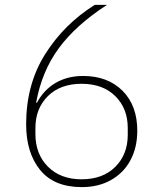

<svg xmlns="http://www.w3.org/2000/svg" viewBox="-20 -753 670 786"><path d="M87 -244Q87 -408 165 -531.5Q243 -655 368 -733H418Q291 -651 221 -556Q151 -461 128 -333L131 -332Q159 -385 207.5 -413.5Q256 -442 320 -442Q421 -442 481.5 -381.5Q542 -321 542 -218Q542 -149 514 -97Q486 -45 434.5 -16Q383 13 315 13Q201 13 144 -57.5Q87 -128 87 -244ZM503 -201V-229Q503 -309 452 -359.5Q401 -410 314 -410Q227 -410 176 -359.5Q125 -309 125 -229V-204Q125 -122 176.5 -70.5Q228 -19 314 -19Q401 -19 452 -70Q503 -121 503 -201Z"/></svg>

Font: IBM Plex Sans JP ExtraLight
Style: Regular
Weight: 200
Designer: Mike Abbink; Paul van der Laan; Pieter van Rosmalen; Wujin Sim; Yejin Wi; Jinhee Kim; Boomi Park; Yona Kim; Kichan Ma
Foundry: Sandoll Inc.
Version: Version 1.001